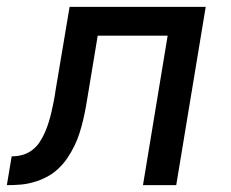

<svg xmlns="http://www.w3.org/2000/svg" viewBox="-55 -540 675 560"><path d="M362 0 434 -436H230L202 -267Q199 -248 195.5 -228.5Q192 -209 187.5 -190Q183 -171 177 -152Q171 -133 162 -114.5Q153 -96 141.5 -79Q130 -62 114.5 -47.5Q99 -33 80.5 -23.5Q62 -14 42.5 -8.5Q23 -3 4 -1.5Q-15 0 -35 0L-21 -84Q-5 -84 10 -88Q25 -92 38.5 -102Q52 -112 61 -126Q70 -140 76.5 -155Q83 -170 87.5 -185Q92 -200 95.5 -215Q99 -230 102 -245.5Q105 -261 107 -276L148 -520H545L459 0Z"/></svg>

Font: Iosevka Aile Medium Oblique
Style: Regular
Weight: 500
Italic angle: -9°
Designer: Belleve Invis
Foundry: Belleve Invis
Version: Version 31.1.0; ttfautohint (v1.8.4)